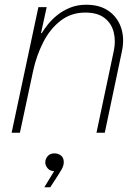

<svg xmlns="http://www.w3.org/2000/svg" viewBox="-20 -560 588 810"><path d="M64 0H29L142 -530H177L153 -420H156Q166 -437 182.5 -457.5Q199 -478 222 -496.5Q245 -515 275.5 -527.5Q306 -540 344 -540Q402 -540 439.5 -513Q477 -486 491.5 -441Q506 -396 494 -342L422 0H387L460 -345Q469 -388 459.5 -425Q450 -462 420.5 -484.5Q391 -507 340 -507Q280 -507 235.5 -472.5Q191 -438 162.5 -382Q134 -326 120 -262ZM192 230H167L223 138L239 152Q232 157 224.5 159.5Q217 162 210 162Q191 162 181 150Q171 138 171 125Q171 111 181 99Q191 87 210 87Q225 87 237 96Q249 105 249 124Q249 139 239.5 155.5Q230 172 207 207Z"/></svg>

Font: Be Vietnam Pro Variable Thin
Style: Italic
Weight: 100
Italic angle: -12°
Designer: Lam Bao, Tony Le, Vietanh Nguyen
Foundry: Yellow Type Foundry
Version: Version 1.002